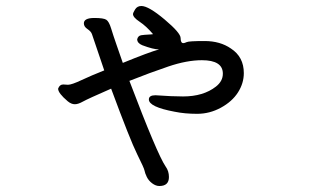

<svg xmlns="http://www.w3.org/2000/svg" viewBox="-20 -551 1040 641"><path d="M512 70Q500 70 488 61Q476 52 470 39.5Q464 27 462.5 18.5Q461 10 438 -36Q415 -82 351 -255Q273 -221 257 -212Q241 -203 230 -203Q218 -203 206 -213Q174 -240 174 -255Q179 -269 191 -269L207 -268Q219 -268 252 -283.5Q285 -299 328 -316L287 -437Q284 -446 272 -454Q260 -462 260 -473Q260 -491 295 -491Q326 -491 335 -485Q344 -479 351 -456Q358 -433 369 -401.5Q380 -370 390 -341Q478 -377 511 -386Q492 -386 455 -400Q438 -407 438 -420Q441 -432 452 -433.5Q463 -435 474.5 -435.5Q486 -436 491 -437Q468 -464 446 -478.5Q424 -493 424 -504Q424 -508 431 -519.5Q438 -531 452 -531Q476 -531 529.5 -486Q583 -441 583 -424Q583 -407 592 -407Q596 -407 603.5 -410.5Q611 -414 663 -414Q715 -414 751 -389Q794 -361 794 -307Q794 -273 774.5 -242.5Q755 -212 717.5 -191.5Q680 -171 638 -171Q597 -171 563 -178Q477 -194 477 -219Q477 -233 499 -233Q554 -229 591 -229Q659 -229 701 -262Q724 -280 724 -305Q724 -350 654 -350Q604 -350 542 -329Q480 -308 412 -281Q505 -36 533 5Q544 20 544 40Q544 70 512 70Z"/></svg>

Font: ToneOZ-Pinyin-WenKai-Medium
Style: Medium
Weight: 700
Designer: Fontworks Inc.
Foundry: ToneOZ
Version: Version 0.240331